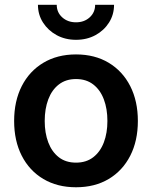

<svg xmlns="http://www.w3.org/2000/svg" viewBox="-20 -772 636 803"><path d="M297.9 11.2Q219.7 11.2 161.4 -23.4Q103 -58.1 71 -120.6Q39.1 -183.1 39.1 -266.1Q39.1 -349.1 71 -411.9Q103 -474.6 161.4 -509.5Q219.7 -544.4 297.9 -544.4Q376.5 -544.4 434.6 -509.5Q492.7 -474.6 524.7 -411.9Q556.6 -349.1 556.6 -266.1Q556.6 -183.1 524.7 -120.6Q492.7 -58.1 434.6 -23.4Q376.5 11.2 297.9 11.2ZM297.9 -91.8Q340.8 -91.8 370.1 -114.5Q399.4 -137.2 414.3 -176.5Q429.2 -215.8 429.2 -266.1Q429.2 -316.9 414.3 -356.4Q399.4 -396 370.1 -418.7Q340.8 -441.4 297.9 -441.4Q255.4 -441.4 226.1 -418.7Q196.8 -396 181.9 -356.4Q167 -316.9 167 -266.1Q167 -215.8 181.9 -176.5Q196.8 -137.2 225.8 -114.5Q254.9 -91.8 297.9 -91.8ZM297.9 -605.5Q252.9 -605.5 217 -625Q181.2 -644.5 159.9 -677.7Q138.7 -710.9 138.7 -752H217.3Q217.3 -720.2 240.2 -699.5Q263.2 -678.7 297.9 -678.7Q332.5 -678.7 355.2 -699.5Q377.9 -720.2 377.9 -752H457Q457 -710.9 436 -677.7Q415 -644.5 379.2 -625Q343.3 -605.5 297.9 -605.5Z"/></svg>

Font: Inter 20pt SemiBold
Style: Regular
Weight: 600
Version: Version 4.001;git-66647c0bb